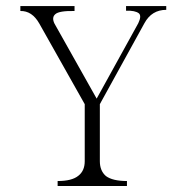

<svg xmlns="http://www.w3.org/2000/svg" viewBox="-20 -698 626 644"><path d="M48.3 -661.1V-677.7H230V-661.1Q178.2 -662.1 165.5 -650.4Q152.8 -639.6 162.6 -619.1L304.2 -367.2L443.8 -620.1Q455.6 -644.5 445.8 -653.3Q433.1 -663.1 402.8 -662.1V-677.7H537.6V-665Q488.8 -665 464.4 -620.1L314.9 -348.6V-157.2Q314.9 -125 335.4 -107.4Q357.9 -90.8 405.8 -90.8V-74.2H173.3V-90.8Q221.2 -90.8 242.7 -108.4Q264.2 -125 264.2 -157.2V-348.6L111.8 -619.1Q87.4 -662.1 48.3 -661.1Z"/></svg>

Font: BabelStone Tangut Wenhai
Style: Regular
Weight: 400
Designer: Andrew West
Foundry: BabelStone
Version: Version 1.002 May 21, 2016